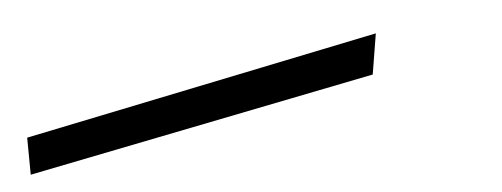

<svg xmlns="http://www.w3.org/2000/svg" viewBox="-82 -47 690 264"><g transform="rotate(-10 263.0 84.5)"><path d="M433 85 447 30 -50 88 -54 139Z"/></g></svg>

Font: Gamestation Warped
Style: Italic
Weight: 400
Designer: Jonas Hecksher
Foundry: Jonas Hecksher, Playtypeª, e-types AS
Version: Version 1.003